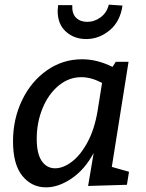

<svg xmlns="http://www.w3.org/2000/svg" viewBox="-20 -796 627 826"><path d="M461 -78 535 -57 526 -1 359 4 383 -138Q345 -67 288.5 -28.5Q232 10 178 10Q116 10 76 -39.5Q36 -89 36 -188Q36 -284 75 -365Q114 -446 182 -493.5Q250 -541 333 -541Q399 -541 464 -508L478 -530H533ZM400 -320 419 -439Q373 -464 330 -464Q276 -464 232 -427.5Q188 -391 163 -330Q138 -269 138 -199Q138 -135 159.5 -103.5Q181 -72 217 -72Q252 -72 289.5 -100.5Q327 -129 357 -185Q387 -241 400 -320ZM228 -749Q228 -756 230 -774H291Q289 -738 307 -720Q325 -702 355 -702Q387 -702 413.5 -722Q440 -742 448 -776L507 -772Q497 -703 451.5 -665.5Q406 -628 351 -628Q299 -628 263.5 -660Q228 -692 228 -749Z"/></svg>

Font: Bitter Pro Medium
Style: Italic
Weight: 500
Italic angle: -9°
Designer: Sol Matas, and Bitter project Authors
Foundry: Sol Matas
Version: Version 1.010